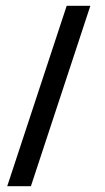

<svg xmlns="http://www.w3.org/2000/svg" viewBox="-20 -590 363 665"><path d="M87 55 293 -570H211L5 55Z"/></svg>

Font: Cambay Devanagari
Style: Regular
Weight: 700
Designer: Pooja Saxena
Foundry: Pooja Saxena
Version: Version 1.095;PS 001.095;hotconv 1.0.70;makeotf.lib2.5.58329